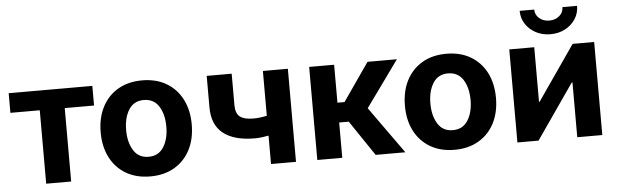

<svg xmlns="http://www.w3.org/2000/svg" viewBox="-49 -938 3604 1122"><g transform="rotate(-5 1753.0 -377.0)"><path d="M182.1 0V-430.7H9.8V-545.9H500.5V-430.7H328.6V0Z M792.5 10.7Q710.4 10.7 650.4 -24.7Q590.3 -60.1 557.9 -123.3Q525.4 -186.5 525.4 -270.5Q525.4 -355 557.9 -418.5Q590.3 -481.9 650.4 -517.3Q710.4 -552.7 792.5 -552.7Q874.5 -552.7 934.6 -517.3Q994.6 -481.9 1027.1 -418.5Q1059.6 -355 1059.6 -270.5Q1059.6 -186.5 1027.1 -123.3Q994.6 -60.1 934.6 -24.7Q874.5 10.7 792.5 10.7ZM792.5 -104.5Q851.1 -104.5 880.9 -151.9Q910.6 -199.2 910.6 -271Q910.6 -343.3 880.9 -390.4Q851.1 -437.5 792.5 -437.5Q733.9 -437.5 704.3 -390.4Q674.8 -343.3 674.8 -271Q674.8 -199.2 704.3 -151.9Q733.9 -104.5 792.5 -104.5Z M1420.4 -157.7Q1298.8 -157.7 1235.1 -208.3Q1171.4 -258.8 1171.4 -360.8V-545.9H1317.9V-360.8Q1317.9 -313 1342.8 -293.5Q1367.7 -273.9 1420.4 -273.9Q1459.5 -273.9 1501 -283.2V-545.9H1647.5V0H1501V-166.5Q1481.4 -162.6 1460.4 -160.2Q1439.5 -157.7 1420.4 -157.7Z M1772.5 0V-545.9H1918.9V-323.2H1960.4L2114.7 -545.9H2287.1L2092.3 -275.4L2289.1 0H2114.7L1975.1 -207H1918.9V0Z M2577.1 10.7Q2495.1 10.7 2435.1 -24.7Q2375 -60.1 2342.5 -123.3Q2310.1 -186.5 2310.1 -270.5Q2310.1 -355 2342.5 -418.5Q2375 -481.9 2435.1 -517.3Q2495.1 -552.7 2577.1 -552.7Q2659.2 -552.7 2719.2 -517.3Q2779.3 -481.9 2811.8 -418.5Q2844.2 -355 2844.2 -270.5Q2844.2 -186.5 2811.8 -123.3Q2779.3 -60.1 2719.2 -24.7Q2659.2 10.7 2577.1 10.7ZM2577.1 -104.5Q2635.7 -104.5 2665.5 -151.9Q2695.3 -199.2 2695.3 -271Q2695.3 -343.3 2665.5 -390.4Q2635.7 -437.5 2577.1 -437.5Q2518.6 -437.5 2489 -390.4Q2459.5 -343.3 2459.5 -271Q2459.5 -199.2 2489 -151.9Q2518.6 -104.5 2577.1 -104.5Z M3444.3 0H3297.4V-321.3H3293L3070.3 0H2946.3V-545.9H3092.8V-226.1H3096.7L3317.9 -545.9H3444.3ZM3194.8 -613.3Q3147 -613.3 3108.9 -633.5Q3070.8 -653.8 3048.6 -688.2Q3026.4 -722.7 3026.4 -765.1H3111.8Q3111.8 -734.4 3135.5 -713.9Q3159.2 -693.4 3194.8 -693.4Q3230 -693.4 3253.7 -713.9Q3277.3 -734.4 3277.3 -765.1H3363.3Q3363.3 -722.7 3341.1 -688.2Q3318.8 -653.8 3280.8 -633.5Q3242.7 -613.3 3194.8 -613.3Z"/></g></svg>

Font: Inter-Bold
Style: Bold
Weight: 700
Designer: Rasmus Andersson
Foundry: rsms
Version: Version 4.000;git-a52131595